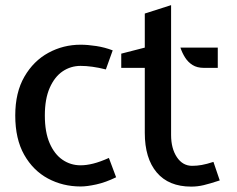

<svg xmlns="http://www.w3.org/2000/svg" viewBox="-20 -698 902 730"><path d="M286.5 11Q219 11 162.5 -19.2Q106 -49.5 72 -109.5Q38 -169.5 38 -259Q38 -346.5 72.8 -406.5Q107.5 -466.5 164 -497.2Q220.5 -528 286.5 -528Q313.5 -528 346 -523Q378.5 -518 408.5 -506.5L382.5 -434Q355 -441 331.2 -444.2Q307.5 -447.5 286.5 -447.5Q249 -447.5 218.2 -426.8Q187.5 -406 169 -364Q150.5 -322 150.5 -259Q150.5 -195.5 168.8 -153.5Q187 -111.5 217.8 -90.5Q248.5 -69.5 286.5 -69.5Q308.5 -69.5 334.5 -76Q360.5 -82.5 394 -97.5L421.5 -24Q381.5 -4.5 346.2 3.2Q311 11 286.5 11Z M707 11.5Q621.5 11.5 576 -42.2Q530.5 -96 530.5 -193V-440H441V-494L530.5 -517V-646.5L630.5 -678.5V-185Q630.5 -133.5 652.5 -100.5Q674.5 -67.5 710.5 -67.5Q729 -67.5 747.2 -70.8Q765.5 -74 791.5 -82.5L815.5 -12Q777.5 0.5 754.2 6Q731 11.5 707 11.5ZM754.5 -440Q729.5 -440 712.2 -450.8Q695 -461.5 683.8 -479.2Q672.5 -497 666 -517H808V-440Z"/></svg>

Font: Expletus Sans Medium
Style: Regular
Weight: 500
Version: Version 7.500